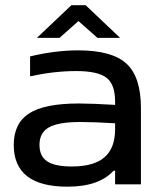

<svg xmlns="http://www.w3.org/2000/svg" viewBox="-20 -700 595 729"><path d="M276.9 -508.8Q405.3 -508.8 460.2 -458.3Q515.1 -407.7 515.1 -290V0H417V-51.8H411.1Q356.4 8.8 235.8 8.8Q32.2 8.8 32.2 -149.9Q32.2 -231.9 90.6 -269.5Q148.9 -307.1 279.8 -307.1Q327.6 -307.1 417 -301.8V-314.9Q417 -379.9 384 -405Q351.1 -430.2 269 -430.2Q185.5 -430.2 94.2 -410.2V-485.8Q189.9 -508.8 276.9 -508.8ZM120.1 -556.2 251 -680.2H305.2L436 -556.2H350.1L277.8 -620.1L206.1 -556.2ZM129.9 -149.9Q129.9 -106.9 159.2 -87.4Q188.5 -67.9 252.9 -67.9Q336.4 -67.9 376.7 -102.8Q417 -137.7 417 -209V-231.9Q337.4 -236.8 285.2 -236.8Q202.1 -236.8 166 -216.6Q129.9 -196.3 129.9 -149.9Z"/></svg>

Font: LT Wave
Style: Regular
Weight: 400
Designer: Daniel Lyons
Version: Version 2.5 (Glyphs App)